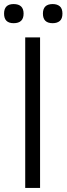

<svg xmlns="http://www.w3.org/2000/svg" viewBox="-50 -924 327 944"><path d="M74 -740H147V0H74ZM17 -810Q-30 -810 -30 -857Q-30 -904 17 -904Q66 -904 66 -857Q66 -810 17 -810ZM209 -810Q161 -810 161 -857Q161 -904 209 -904Q231 -904 244 -893Q257 -882 257 -857Q257 -832 244 -821Q231 -810 209 -810Z"/></svg>

Font: Encode Sans Compressed
Style: Regular
Weight: 400
Designer: Pablo Impallari, Andres Torresi
Foundry: Pablo Impallari, Andres Torresi
Version: Version 1.000; ttfautohint (v1.00) -l 8 -r 50 -G 200 -x 14 -